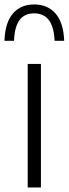

<svg xmlns="http://www.w3.org/2000/svg" viewBox="-48 -822 302 842"><path d="M73.5 0V-541.5H131.5V0ZM-28.5 -643Q-25.5 -723.5 8.8 -763Q43 -802.5 101.5 -802.5Q160.5 -802.5 195.5 -762.8Q230.5 -723 233.5 -643H191.5Q188.5 -705.5 165.8 -734.5Q143 -763.5 101.5 -763.5Q60 -763.5 38 -734.5Q16 -705.5 13.5 -643Z"/></svg>

Font: Encode Sans SemiCondensed Light
Style: Regular
Weight: 300
Width: 4
Designer: Multiple Designers
Foundry: Impallari Type
Version: Version 3.002